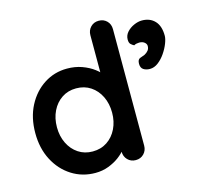

<svg xmlns="http://www.w3.org/2000/svg" viewBox="-108 -857 1031 985"><g transform="rotate(-15 408.0 -365.0)"><path d="M498 -740Q524 -740 541 -723Q558 -706 558 -679V-61Q558 -35 541 -17.5Q524 0 498 0Q472 0 455 -17.5Q438 -35 438 -61V-110L460 -101Q460 -88 446 -69.5Q432 -51 408 -33Q384 -15 351.5 -2.5Q319 10 281 10Q212 10 156 -25.5Q100 -61 67.5 -123.5Q35 -186 35 -267Q35 -349 67.5 -411.5Q100 -474 155 -509.5Q210 -545 277 -545Q320 -545 356 -532Q392 -519 418.5 -499Q445 -479 459.5 -458.5Q474 -438 474 -424L438 -411V-679Q438 -705 455 -722.5Q472 -740 498 -740ZM296 -100Q340 -100 373 -122Q406 -144 424.5 -182Q443 -220 443 -267Q443 -315 424.5 -353Q406 -391 373 -413Q340 -435 296 -435Q253 -435 220 -413Q187 -391 168.5 -353Q150 -315 150 -267Q150 -220 168.5 -182Q187 -144 220 -122Q253 -100 296 -100ZM806 -578Q806 -562 796.5 -537.5Q787 -513 770.5 -489Q754 -465 733 -449Q712 -433 689 -433Q669 -433 655 -442Q641 -451 641 -473Q641 -496 655.5 -501Q670 -506 680 -510Q693 -517 700.5 -526.5Q708 -536 708 -550Q708 -561 697.5 -569.5Q687 -578 670 -578Q664 -578 656 -576.5Q648 -575 642 -571Q632 -576 624.5 -583.5Q617 -591 617 -608Q617 -630 632 -647Q647 -664 669.5 -674Q692 -684 712 -684Q755 -684 780.5 -657Q806 -630 806 -578Z"/></g></svg>

Font: Quicksand Variable Light
Style: Regular
Weight: 300
Designer: Andrew Paglinawan
Foundry: Andrew Paglinawan
Version: Version 3.004